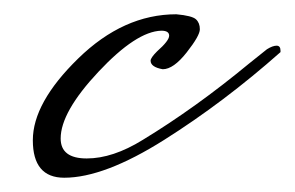

<svg xmlns="http://www.w3.org/2000/svg" viewBox="-20 -235 413 269"><path d="M354 -166Q362 -171 367.5 -171Q373 -171 373 -164V-162Q294 -92 210 -39Q126 14 70 14Q26 14 26 -38.5Q26 -91 89.5 -153Q153 -215 227 -215Q249 -213 254.5 -208Q260 -203 260 -194Q260 -185 241.5 -161.5Q223 -138 208 -138Q191 -141 191 -150Q191 -154 200 -163Q217 -178 217 -185Q217 -192 206 -192Q171 -191 118 -134.5Q65 -78 65 -41Q65 -13 101.5 -13Q138 -13 180 -39Q254 -84 329 -146Z"/></svg>

Font: Mrs Saint Delafield
Style: Regular
Weight: 400
Designer: Alejandro Paul
Foundry: Alejandro Paul
Version: Version 1.000